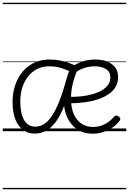

<svg xmlns="http://www.w3.org/2000/svg" viewBox="-20 -950 934 1390"><path d="M71 -214Q71 -263 82.5 -308Q94 -353 116 -391.5Q138 -430 170.5 -458.5Q203 -487 245 -503Q287 -519 338 -519Q381 -519 415.5 -512Q450 -505 482.5 -493Q515 -481 550 -466Q524 -410 509 -353Q494 -296 494 -238Q494 -167 515.5 -121Q537 -75 573 -53Q609 -31 651 -31Q689 -31 718 -42Q747 -53 769 -70Q791 -87 807 -106Q815 -114 823 -113.5Q831 -113 839 -107Q847 -101 850 -93Q853 -85 847 -77Q830 -53 800.5 -31Q771 -9 733 4.5Q695 18 650 18Q585 18 538 -14Q491 -46 466 -102Q441 -158 441 -229Q441 -280 448.5 -322Q456 -364 467.5 -399Q479 -434 491 -461L509 -424Q463 -444 424.5 -457Q386 -470 334 -470Q288 -470 250 -451Q212 -432 184.5 -398Q157 -364 142 -318Q127 -272 127 -218Q127 -161 138.5 -119.5Q150 -78 174.5 -55.5Q199 -33 235 -33Q268 -33 297.5 -51Q327 -69 354.5 -109Q382 -149 408.5 -215Q435 -281 461 -378L502 -368Q475 -262 446.5 -188.5Q418 -115 385 -69.5Q352 -24 314 -3.5Q276 17 230 17Q158 17 114.5 -42.5Q71 -102 71 -214ZM835 -393Q835 -353 817.5 -322.5Q800 -292 768 -269.5Q736 -247 692 -232Q648 -217 594 -209.5Q540 -202 479 -202V-249Q527 -248 571 -253Q615 -258 653 -269Q691 -280 719 -297Q747 -314 763 -337Q779 -360 779 -390Q779 -430 747 -450Q715 -470 666 -470Q628 -470 591 -458Q554 -446 522 -422L500 -468Q540 -492 578.5 -505.5Q617 -519 671 -519Q745 -519 790 -485.5Q835 -452 835 -393ZM0 410H894V420H0ZM0 -20H894V0H0ZM0 -505H894V-500H0ZM0 -930H894V-920H0Z"/></svg>

Font: Playwrite DE Grund Guides
Style: Regular
Weight: 400
Designer: Veronika Burian, José Scaglione
Foundry: TypeTogether
Version: Version 1.003